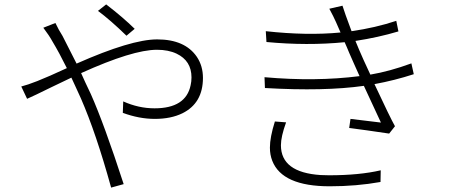

<svg xmlns="http://www.w3.org/2000/svg" viewBox="-20 -809 2040 868"><path d="M588.9 -678.7 551.8 -647.5Q478.5 -718.8 422.9 -759.8L460 -789.1Q536.1 -730.5 588.9 -678.7ZM175.8 -683.6 230.5 -705.1Q245.1 -673.8 262.7 -646.5Q297.9 -578.1 326.2 -521.5Q573.2 -630.9 690.4 -630.9Q816.4 -630.9 870.1 -551.8Q897.5 -510.7 897.5 -457Q897.5 -342.8 804.7 -296.9Q752.9 -271.5 679.7 -271.5Q609.4 -271.5 535.2 -298.8L537.1 -350.6Q606.4 -319.3 678.7 -319.3Q820.3 -319.3 841.8 -423.8Q845.7 -440.4 845.7 -459Q845.7 -534.2 778.3 -566.4Q741.2 -584 689.5 -584Q580.1 -584 346.7 -478.5Q352.5 -464.8 365.2 -437.5Q382.8 -401.4 390.6 -383.8Q450.2 -250 539.1 23.4L482.4 39.1Q414.1 -208 345.7 -364.3Q336.9 -383.8 320.3 -419.9Q308.6 -445.3 302.7 -458Q271.5 -443.4 212.9 -415Q131.8 -375 102.5 -362.3L76.2 -418Q103.5 -424.8 148.4 -442.4Q200.2 -462.9 282.2 -501Q248 -570.3 216.8 -622.1Q203.1 -647.5 175.8 -683.6Z M1222.7 -259.8 1273.4 -255.9Q1250 -191.4 1250 -152.3Q1250 -29.3 1429.7 -17.6Q1448.2 -16.6 1467.8 -16.6Q1604.5 -16.6 1701.2 -39.1L1700.2 13.7Q1590.8 33.2 1470.7 33.2Q1255.9 33.2 1210.9 -82Q1200.2 -109.4 1200.2 -141.6Q1200.2 -188.5 1222.7 -259.8ZM1839.8 -522.5 1850.6 -473.6Q1763.7 -445.3 1672.9 -428.7Q1744.1 -276.4 1765.6 -238.3L1739.3 -205.1Q1627.9 -221.7 1558.6 -230.5L1564.5 -271.5Q1599.6 -266.6 1702.1 -254.9Q1679.7 -301.8 1625 -420.9Q1446.3 -395.5 1177.7 -411.1L1175.8 -460Q1406.2 -439.5 1605.5 -464.8Q1596.7 -484.4 1580.1 -521.5Q1564.5 -556.6 1558.6 -570.3Q1555.7 -578.1 1548.8 -593.8Q1541 -610.4 1538.1 -618.2Q1368.2 -601.6 1184.6 -619.1L1181.6 -668Q1367.2 -647.5 1519.5 -662.1Q1513.7 -673.8 1499 -709Q1488.3 -733.4 1468.8 -769.5L1528.3 -783.2Q1537.1 -753.9 1569.3 -668Q1677.7 -683.6 1771.5 -714.8L1781.2 -667Q1689.5 -639.6 1586.9 -624L1603.5 -584Q1619.1 -546.9 1654.3 -471.7Q1741.2 -486.3 1839.8 -522.5Z"/></svg>

Font: Taipei Sans TC Beta Light
Style: Regular
Weight: 300
Designer: JT Foundry
Foundry: JT Foundry
Version: Version 1.000